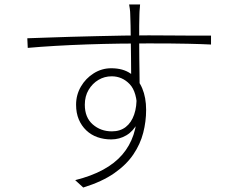

<svg xmlns="http://www.w3.org/2000/svg" viewBox="-20 -801 1040 858"><path d="M606 -781Q606 -777 605 -768Q604 -759 603.5 -750Q603 -741 603 -736Q602 -717 602 -685.5Q602 -654 602 -616Q602 -578 602.5 -539.5Q603 -501 603.5 -467Q604 -433 604 -409L566 -444Q566 -454 566 -480.5Q566 -507 565.5 -543.5Q565 -580 564.5 -618Q564 -656 563.5 -687.5Q563 -719 562 -736Q562 -748 560 -762.5Q558 -777 557 -781ZM102 -630Q140 -631 189.5 -633Q239 -635 296 -636.5Q353 -638 413 -639.5Q473 -641 532 -642Q591 -643 644 -643Q695 -643 740 -642.5Q785 -642 820 -642Q855 -642 881.5 -642Q908 -642 923 -642V-602Q885 -604 820 -605.5Q755 -607 644 -607Q583 -607 512.5 -606Q442 -605 369 -602.5Q296 -600 228 -596Q160 -592 104 -587ZM614 -344Q614 -289 595 -252Q576 -215 545 -196.5Q514 -178 477 -178Q444 -178 415.5 -188Q387 -198 365.5 -218.5Q344 -239 332 -267.5Q320 -296 320 -333Q320 -377 341.5 -414Q363 -451 399 -473.5Q435 -496 477 -496Q530 -496 564 -472Q598 -448 615.5 -406.5Q633 -365 633 -310Q633 -258 620 -207.5Q607 -157 576 -111Q545 -65 490.5 -27Q436 11 352 37L316 4Q388 -14 440.5 -42.5Q493 -71 526.5 -110Q560 -149 576.5 -198.5Q593 -248 593 -306Q593 -390 559.5 -425Q526 -460 479 -460Q447 -460 420 -444Q393 -428 376 -399.5Q359 -371 359 -333Q359 -276 394.5 -245Q430 -214 480 -214Q517 -214 542 -233.5Q567 -253 579.5 -289Q592 -325 590 -373Z"/></svg>

Font: Noto Sans SC Thin ExtraLight
Style: Regular
Weight: 250
Version: Version 2.004-H2;hotconv 1.0.118;makeotfexe 2.5.65603